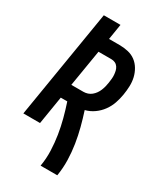

<svg xmlns="http://www.w3.org/2000/svg" viewBox="-231 -824 963 1127"><g transform="rotate(30 250.0 -260.0)"><path d="M244 215Q253 162 251 109.5Q249 57 241 6.5Q233 -44 220 -93Q207 -142 191 -190H147L116 0H3L124 -735H237L220 -630H291Q321 -630 349.5 -623.5Q378 -617 400 -600.5Q422 -584 436.5 -559.5Q451 -535 457.5 -507.5Q464 -480 463 -450Q462 -420 457 -390Q452 -359 441.5 -328.5Q431 -298 411.5 -271Q392 -244 364.5 -224.5Q337 -205 305 -197Q321 -148 334 -98Q347 -48 355 3Q363 54 364.5 107.5Q366 161 357 215ZM163 -286H245Q259 -286 273 -290.5Q287 -295 298.5 -304.5Q310 -314 318.5 -326Q327 -338 332.5 -351.5Q338 -365 341.5 -378.5Q345 -392 347 -406Q349 -420 350.5 -434Q352 -448 351 -461.5Q350 -475 347 -488Q344 -501 336.5 -512Q329 -523 317 -528.5Q305 -534 291 -534H204Z"/></g></svg>

Font: Iosevka Term Curly Oblique
Style: Bold
Weight: 700
Italic angle: -9°
Designer: Belleve Invis
Foundry: Belleve Invis
Version: Version 32.3.0